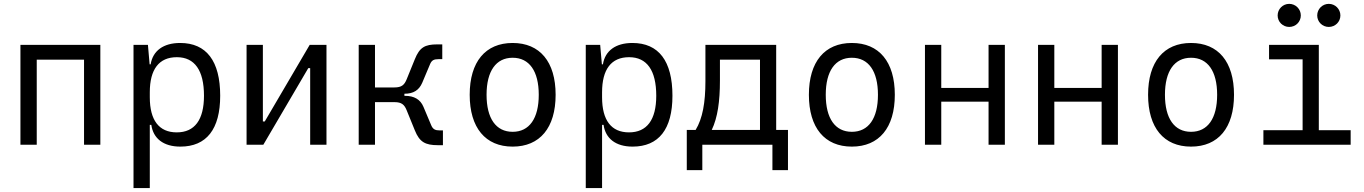

<svg xmlns="http://www.w3.org/2000/svg" viewBox="-20 -750 7071 995"><path d="M415.5 0H500V-517.6H85.9V0H170.4V-440.9H415.5Z M671.9 224.6H756.3V-103H764.2C773.9 -32.7 826.7 9.8 914.6 9.8C1050.3 9.8 1121.1 -80.6 1121.1 -253.9C1121.1 -433.6 1049.8 -527.3 913.6 -527.3C827.1 -527.3 772 -487.3 760.7 -416.5H755.4L746.6 -517.6H671.9ZM756.3 -246.1V-271.5C756.3 -391.1 804.2 -453.6 896.5 -453.6C988.8 -453.6 1037.1 -385.3 1037.1 -253.9C1037.1 -128.9 988.8 -64 896 -64C804.2 -64 756.3 -126.5 756.3 -246.1Z M1257.8 0H1344.7L1577.6 -397H1587.4V0H1671.9V-517.6H1585L1352.1 -120.6H1342.3V-517.6H1257.8Z M1838.9 0H1923.3V-220.7H2024.4C2061.5 -220.7 2075.7 -207.5 2087.4 -178.7L2129.9 -74.2C2154.3 -13.7 2184.1 2.4 2249.5 2.4H2275.4V-74.2H2258.3C2235.4 -74.2 2223.6 -80.1 2214.8 -100.6L2174.3 -196.8C2158.2 -234.9 2126 -253.4 2078.6 -253.4H2075.7V-264.2C2123 -264.2 2151.4 -282.7 2168 -320.8L2208.5 -417C2216.8 -437.5 2228.5 -443.4 2252 -443.4H2272V-520H2246.1C2181.2 -520 2154.3 -503.9 2129.9 -443.4L2087.4 -338.9C2075.7 -310.1 2061.5 -296.9 2024.4 -296.9H1923.3V-517.6H1838.9Z M2636.7 9.8C2777.8 9.8 2859.4 -87.9 2859.4 -258.8C2859.4 -429.7 2777.8 -527.3 2636.7 -527.3C2495.6 -527.3 2414.1 -429.7 2414.1 -258.8C2414.1 -87.9 2495.6 9.8 2636.7 9.8ZM2636.7 -66.9C2550.3 -66.9 2501.5 -136.2 2501.5 -258.8C2501.5 -381.3 2550.3 -450.7 2636.7 -450.7C2723.1 -450.7 2772 -381.3 2772 -258.8C2772 -136.2 2723.1 -66.9 2636.7 -66.9Z M3015.6 224.6H3100.1V-103H3107.9C3117.7 -32.7 3170.4 9.8 3258.3 9.8C3394 9.8 3464.8 -80.6 3464.8 -253.9C3464.8 -433.6 3393.6 -527.3 3257.3 -527.3C3170.9 -527.3 3115.7 -487.3 3104.5 -416.5H3099.1L3090.3 -517.6H3015.6ZM3100.1 -246.1V-271.5C3100.1 -391.1 3147.9 -453.6 3240.2 -453.6C3332.5 -453.6 3380.9 -385.3 3380.9 -253.9C3380.9 -128.9 3332.5 -64 3239.7 -64C3147.9 -64 3100.1 -126.5 3100.1 -246.1Z M3539.1 131.8H3619.6V0H3982.9V131.8H4063.5V-76.7H4002.4V-517.6H3635.7V-329.1C3635.7 -218.3 3621.1 -136.2 3585 -76.7H3539.1ZM3918.5 -76.7H3668.5C3699.2 -141.1 3710.9 -225.1 3710.9 -332.5V-440.9H3918.5Z M4394.5 9.8C4535.6 9.8 4617.2 -87.9 4617.2 -258.8C4617.2 -429.7 4535.6 -527.3 4394.5 -527.3C4253.4 -527.3 4171.9 -429.7 4171.9 -258.8C4171.9 -87.9 4253.4 9.8 4394.5 9.8ZM4394.5 -66.9C4308.1 -66.9 4259.3 -136.2 4259.3 -258.8C4259.3 -381.3 4308.1 -450.7 4394.5 -450.7C4481 -450.7 4529.8 -381.3 4529.8 -258.8C4529.8 -136.2 4481 -66.9 4394.5 -66.9Z M5103 0H5187.5V-517.6H5103V-294.4H4857.9V-517.6H4773.4V0H4857.9V-223.1H5103Z M5689 0H5773.4V-517.6H5689V-294.4H5443.8V-517.6H5359.4V0H5443.8V-223.1H5689Z M6152.3 9.8C6293.5 9.8 6375 -87.9 6375 -258.8C6375 -429.7 6293.5 -527.3 6152.3 -527.3C6011.2 -527.3 5929.7 -429.7 5929.7 -258.8C5929.7 -87.9 6011.2 9.8 6152.3 9.8ZM6152.3 -66.9C6065.9 -66.9 6017.1 -136.2 6017.1 -258.8C6017.1 -381.3 6065.9 -450.7 6152.3 -450.7C6238.8 -450.7 6287.6 -381.3 6287.6 -258.8C6287.6 -136.2 6238.8 -66.9 6152.3 -66.9Z M6527.3 0H6979.5V-75.2H6814.5V-517.6H6556.6V-442.4H6730.5V-75.2H6527.3ZM6661.1 -610.4C6694.3 -610.4 6721.2 -636.7 6721.2 -669.9C6721.2 -703.1 6694.3 -730 6661.1 -730C6627.9 -730 6601.1 -703.1 6601.1 -669.9C6601.1 -636.7 6627.9 -610.4 6661.1 -610.4ZM6866.2 -610.4C6899.4 -610.4 6926.3 -636.7 6926.3 -669.9C6926.3 -703.1 6899.4 -730 6866.2 -730C6833 -730 6806.2 -703.1 6806.2 -669.9C6806.2 -636.7 6833 -610.4 6866.2 -610.4Z"/></svg>

Font: Cascadia Code SemiLight
Style: Regular
Weight: 350
Monospace: yes
Designer: Aaron Bell
Foundry: Saja Typeworks
Version: Version 2404.023